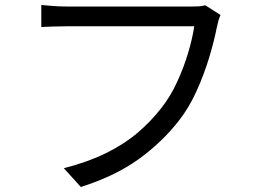

<svg xmlns="http://www.w3.org/2000/svg" viewBox="-20 -725 1040 767"><path d="M861 -665Q856 -655 852.5 -642Q849 -629 846 -615Q836 -563 816 -496.5Q796 -430 766.5 -364Q737 -298 697 -246Q629 -158 535 -90Q441 -22 303 22L235 -53Q332 -78 404 -113.5Q476 -149 529.5 -194.5Q583 -240 625 -294Q661 -340 687.5 -397.5Q714 -455 731.5 -513.5Q749 -572 756 -620H245Q215 -620 190 -619Q165 -618 145 -617V-705Q166 -703 193 -701Q220 -699 245 -699H747Q758 -699 772 -699.5Q786 -700 800 -704Z"/></svg>

Font: Chiron Sans HK TT
Style: Regular
Weight: 400
Designer: Ryoko NISHIZUKA 西塚涼子 (kana, bopomofo & ideographs); Paul D. Hunt (Latin, Greek & Cyrillic); Sandoll Communications 산돌커뮤니
Foundry: Adobe
Version: Version 2.022;hotconv 1.0.109;makeotfexe 2.5.65596